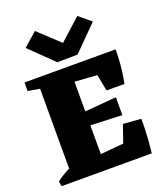

<svg xmlns="http://www.w3.org/2000/svg" viewBox="-166 -1049 1001 1161"><g transform="rotate(-20 335.0 -468.5)"><path d="M28 0 22 -32Q43 -49 68 -63.5Q93 -78 121 -91L122 0ZM608 0 429 -8 505 -227 620 -218Q621 -189 619.5 -150Q618 -111 615 -71.5Q612 -32 608 0ZM161 -589 31 -611 32 -666H163ZM481 -451 442 -657 617 -666Q618 -643 616 -605.5Q614 -568 609 -527Q604 -486 596 -451ZM107 0V-666H317V0ZM520 -278 280 -288V-373L520 -393ZM604 -547 275 -570 200 -666H617ZM207 0 282 -98 606 -127 607 0ZM260 -713 109 -860 197 -937 332 -811 469 -935 546 -871 391 -715Z"/></g></svg>

Font: Eczar ExtraBold
Style: Regular
Weight: 800
Designer: Vaibhav Singh
Foundry: Rosetta Type Foundry
Version: Version 2.000